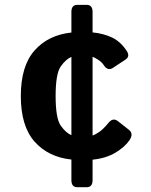

<svg xmlns="http://www.w3.org/2000/svg" viewBox="-20 -655 626 797"><path d="M66.4 -256.3Q66.4 -380.9 123.3 -445.3Q180.2 -509.8 276.4 -520V-605.5Q276.4 -634.8 300.8 -634.8H339.8Q364.3 -634.8 364.3 -605.5V-520.5Q409.7 -516.1 445.1 -499.3Q480.5 -482.4 505.9 -443.8Q521 -420.9 501 -407.7L449.2 -373.5Q427.2 -358.9 410.6 -384.8Q402.3 -397.5 387.2 -407Q372.1 -416.5 364.3 -419.4V-92.3Q375.5 -96.2 392.1 -107.4Q408.7 -118.7 430.7 -145.5Q449.2 -168 469.7 -151.9L515.1 -116.2Q535.6 -100.1 517.6 -73.2Q498.5 -44.9 459 -21.2Q419.4 2.4 364.3 7.8V92.8Q364.3 122.1 339.8 122.1H300.8Q276.4 122.1 276.4 92.8V7.3Q180.2 -2.9 123.3 -67.4Q66.4 -131.8 66.4 -256.3ZM210.9 -256.3Q210.9 -163.6 232.2 -133.5Q253.4 -103.5 276.4 -93.8V-418.9Q253.4 -409.2 232.2 -379.2Q210.9 -349.1 210.9 -256.3Z"/></svg>

Font: Istok
Style: Bold
Weight: 700
Designer: Andrey V. Panov
Foundry: Andrey V. Panov
Version: Version 1.0.1